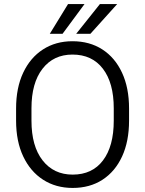

<svg xmlns="http://www.w3.org/2000/svg" viewBox="-20 -926 723 956"><path d="M622.6 -385.7V-325.2Q622.6 -222.2 587.9 -147Q553.2 -71.8 490.2 -31Q427.2 9.8 341.8 9.8Q258.3 9.8 194.8 -31Q131.3 -71.8 95.7 -147Q60.1 -222.2 60.1 -325.2V-385.7Q60.1 -488.8 95.5 -564Q130.9 -639.2 194.1 -679.9Q257.3 -720.7 340.8 -720.7Q426.3 -720.7 489.5 -679.9Q552.7 -639.2 587.6 -564Q622.6 -488.8 622.6 -385.7ZM546.4 -325.2V-386.7Q546.4 -513.2 492.4 -583.7Q438.5 -654.3 340.8 -654.3Q246.6 -654.3 191.7 -583.7Q136.7 -513.2 136.7 -386.7V-325.2Q136.7 -198.2 192.1 -127.4Q247.6 -56.6 341.8 -56.6Q439.5 -56.6 492.9 -127.4Q546.4 -198.2 546.4 -325.2ZM359.4 -757.8 477.5 -905.8H563.5L430.2 -757.8ZM228 -757.8 318.8 -905.8H400.9L291.5 -757.8Z"/></svg>

Font: Vazirmatn RD FD Light
Style: Regular
Weight: 300
Designer: Saber Rastikerdar
Foundry: Saber Rastikerdar
Version: Version 33.003